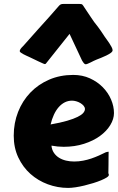

<svg xmlns="http://www.w3.org/2000/svg" viewBox="-20 -923 598 969"><path d="M349.6 -544.9Q396 -544.9 433.8 -527.6Q471.7 -510.3 498.8 -482.7Q525.9 -455.1 540.5 -420.9Q555.2 -386.7 555.2 -352.5Q555.2 -322.3 536.6 -291.7Q518.1 -261.2 484.6 -236.8Q451.2 -212.4 404.3 -197.3Q357.4 -182.1 301.3 -182.1Q272 -182.1 239.7 -188Q241.7 -167 252 -151.9Q262.2 -136.7 277.8 -127Q293.5 -117.2 313.2 -112.5Q333 -107.9 354 -107.9Q377.4 -107.9 399.2 -112.1Q420.9 -116.2 440.9 -123Q460.9 -129.9 479.5 -138.2Q498 -146.5 514.6 -154.8Q519 -155.8 522.2 -156.5Q525.4 -157.2 528.3 -157.2Q528.3 -157.2 528.1 -149.4Q527.8 -141.6 527.8 -127.4Q527.8 -113.3 527.6 -93.3Q527.3 -73.2 526.9 -48.8Q528.3 -46.4 528.8 -43.9Q529.3 -41.5 529.3 -40Q529.3 -34.2 518.6 -27.3Q507.8 -20.5 490.5 -13.2Q473.1 -5.9 450.9 1Q428.7 7.8 405.8 13.4Q382.8 19 361.3 22.2Q339.8 25.4 323.7 25.4Q271 25.4 221.4 7.1Q171.9 -11.2 133.5 -45.4Q95.2 -79.6 72.3 -128.4Q49.3 -177.2 49.3 -238.3Q49.3 -302.2 71.3 -358.2Q93.3 -414.1 133.1 -455.6Q172.9 -497.1 228 -521Q283.2 -544.9 349.6 -544.9ZM343.8 -415Q323.7 -415 306.9 -406.5Q290 -397.9 276.1 -382.1Q262.2 -366.2 252 -344Q241.7 -321.8 235.4 -294.9Q285.6 -303.7 318.8 -313.5Q352.1 -323.2 372.1 -333.3Q392.1 -343.3 400.4 -353.3Q408.7 -363.3 408.7 -372.6Q408.7 -381.3 402.1 -389.2Q395.5 -397 385.7 -402.8Q376 -408.7 364.5 -411.9Q353 -415 343.8 -415ZM455.6 -811.5Q466.3 -798.3 473.9 -788.1Q481.4 -777.8 487.3 -769.5Q493.2 -761.2 498 -753.7Q502.9 -746.1 508.8 -737.3Q511.7 -732.9 518.3 -724.1Q524.9 -715.3 531.5 -705.3Q538.1 -695.3 543.2 -685.5Q548.3 -675.8 548.3 -669.4Q548.3 -662.6 538.8 -655.8Q529.3 -648.9 516.1 -642.6Q502.9 -636.2 489.5 -630.9Q476.1 -625.5 468.3 -622.6Q461.4 -620.1 453.4 -616Q445.3 -611.8 437.3 -607.9Q429.2 -604 422.6 -601.3Q416 -598.6 412.6 -598.6Q408.7 -598.6 404.5 -602.8Q400.4 -606.9 394 -617.7L331.1 -752Q301.3 -713.9 271.7 -677.5Q242.2 -641.1 212.4 -603Q210.4 -599.6 206.1 -599.6Q203.6 -599.6 194.6 -603.8Q185.5 -607.9 173.3 -613.5Q161.1 -619.1 148.4 -625.5Q135.7 -631.8 126 -636.2Q120.6 -638.7 112.5 -642.3Q104.5 -646 97.2 -649.9Q89.8 -653.8 84.7 -657.7Q79.6 -661.6 79.6 -665Q79.6 -669.9 84 -676.3Q88.4 -682.6 98.1 -691.9L171.9 -774.9Q199.7 -805.7 226.1 -835Q252.4 -864.3 278.8 -895Q285.6 -901.9 292.2 -902.6Q298.8 -903.3 304.2 -903.3H378.4Q384.3 -903.3 390.1 -902.3Q396 -901.4 399.9 -894.5Q400.4 -893.6 406.2 -884.8Q412.1 -876 420.4 -863.5Q428.7 -851.1 438.2 -836.9Q447.8 -822.8 455.6 -811.5Z"/></svg>

Font: Carter One
Style: Regular
Weight: 400
Designer: vernon adams
Foundry: vernon adams
Version: Version 1.000